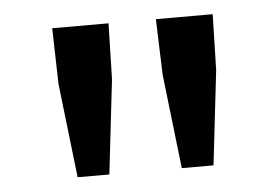

<svg xmlns="http://www.w3.org/2000/svg" viewBox="-34 -819 587 404"><g transform="rotate(-5 259.0 -616.5)"><path d="M312 -657 335 -458H402L425 -657L428 -775H308ZM89 -775 92 -657 115 -458H182L205 -657L208 -775Z"/></g></svg>

Font: Kinto Sans Med
Style: Regular
Weight: 500
Designer: Authors: Ryoko NISHIZUKA  (kana & ideographs); Paul D. Hunt (Latin, Greek & Cyrillic); Wenlong ZHANG  (bopomofo); Sandol
Foundry: Adobe Systems Incorporated, ookami Inc.
Version: Version 0.001